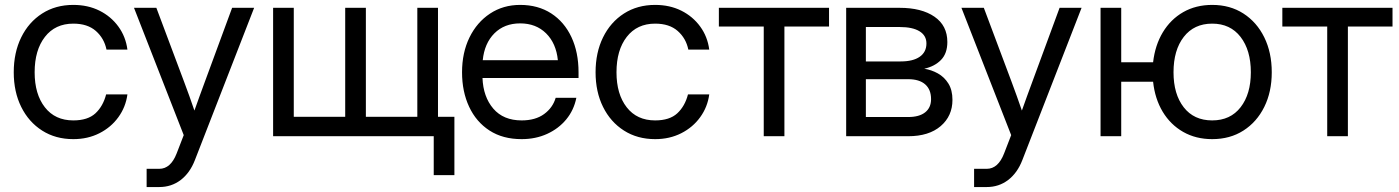

<svg xmlns="http://www.w3.org/2000/svg" viewBox="-20 -547 5619 771"><path d="M274.4 11.7Q203.1 11.7 149.2 -22.7Q95.2 -57.1 65.2 -117.7Q35.2 -178.2 35.2 -256.8Q35.2 -335.9 65.2 -397Q95.2 -458 149.2 -492.7Q203.1 -527.3 274.4 -527.3Q333 -527.3 379.4 -504.2Q425.8 -481 455.3 -440.4Q484.9 -399.9 491.7 -347.7H407.7Q398.4 -393.1 365 -422.6Q331.5 -452.1 274.4 -452.1Q201.7 -452.1 160.4 -398.9Q119.1 -345.7 119.1 -256.8Q119.1 -168.9 160.2 -116.2Q201.2 -63.5 274.4 -63.5Q332.5 -63.5 363.3 -92Q394 -120.6 406.2 -168H491.7Q484.9 -117.2 455.3 -76.4Q425.8 -35.6 379.2 -12Q332.5 11.7 274.4 11.7Z M568.8 204.1V130.9H619.6Q665.5 130.9 689.5 68.8L717.8 -4.4L518.1 -515.6H607.9L719.2 -218.8Q730 -189.9 740.5 -160.9Q751 -131.8 760.7 -103Q771 -131.8 781.5 -160.9Q792 -189.9 802.7 -218.8L912.1 -515.6H1000.5L762.7 95.7Q742.7 147.5 705.6 175.8Q668.5 204.1 619.6 204.1Z M1076.7 -515.6H1159.7V-78.1H1366.2V-515.6H1449.2V-78.1H1655.8V-515.6H1738.8V0H1076.7ZM1721.7 156.2V0H1685.5V-78.1H1804.7V156.2Z M2074.7 11.7Q1999 11.7 1945.6 -22.9Q1892.1 -57.6 1863.8 -118.4Q1835.4 -179.2 1835.4 -256.8Q1835.4 -335.4 1865.2 -396.5Q1895 -457.5 1947.8 -492.4Q2000.5 -527.3 2068.8 -527.3Q2140.6 -527.3 2193.4 -493.2Q2246.1 -459 2274.7 -397.9Q2303.2 -336.9 2303.2 -256.8V-233.9H1917.5Q1920.4 -158.2 1960.9 -110.8Q2001.5 -63.5 2074.7 -63.5Q2129.9 -63.5 2164.8 -88.9Q2199.7 -114.3 2211.4 -154.3H2294.4Q2284.7 -105 2253.9 -67.6Q2223.1 -30.3 2177 -9.3Q2130.9 11.7 2074.7 11.7ZM1918.5 -305.2H2220.2Q2213.4 -373 2172.9 -413.1Q2132.3 -453.1 2068.8 -453.1Q2005.4 -453.1 1965.3 -413.1Q1925.3 -373 1918.5 -305.2Z M2610.8 11.7Q2539.6 11.7 2485.6 -22.7Q2431.6 -57.1 2401.6 -117.7Q2371.6 -178.2 2371.6 -256.8Q2371.6 -335.9 2401.6 -397Q2431.6 -458 2485.6 -492.7Q2539.6 -527.3 2610.8 -527.3Q2669.4 -527.3 2715.8 -504.2Q2762.2 -481 2791.7 -440.4Q2821.3 -399.9 2828.1 -347.7H2744.1Q2734.9 -393.1 2701.4 -422.6Q2668 -452.1 2610.8 -452.1Q2538.1 -452.1 2496.8 -398.9Q2455.6 -345.7 2455.6 -256.8Q2455.6 -168.9 2496.6 -116.2Q2537.6 -63.5 2610.8 -63.5Q2668.9 -63.5 2699.7 -92Q2730.5 -120.6 2742.7 -168H2828.1Q2821.3 -117.2 2791.7 -76.4Q2762.2 -35.6 2715.6 -12Q2668.9 11.7 2610.8 11.7Z M3046.9 0V-440.4H2866.7V-515.6H3309.1V-440.4H3129.9V0Z M3377.9 0V-515.6H3592.8Q3680.7 -515.6 3732.4 -480Q3784.2 -444.3 3784.2 -378.4Q3784.2 -332.5 3758.8 -306.4Q3733.4 -280.3 3691.4 -271Q3720.2 -266.6 3746.1 -252.2Q3772 -237.8 3788.3 -211.7Q3804.7 -185.5 3804.7 -146Q3804.7 -81.1 3757.3 -40.5Q3710 0 3627 0ZM3457 -77.1H3627Q3671.4 -77.1 3695.1 -95.9Q3718.8 -114.7 3718.8 -148.9Q3718.8 -187.5 3695.1 -208.3Q3671.4 -229 3627 -229H3457ZM3457 -300.3H3596.7Q3646.5 -300.3 3673.3 -319.1Q3700.2 -337.9 3700.2 -372.6Q3700.2 -404.3 3672.4 -421.4Q3644.5 -438.5 3592.8 -438.5H3457Z M3891.6 204.1V130.9H3942.4Q3988.3 130.9 4012.2 68.8L4040.5 -4.4L3840.8 -515.6H3930.7L4042 -218.8Q4052.7 -189.9 4063.2 -160.9Q4073.7 -131.8 4083.5 -103Q4093.8 -131.8 4104.2 -160.9Q4114.7 -189.9 4125.5 -218.8L4234.9 -515.6H4323.2L4085.4 95.7Q4065.4 147.5 4028.3 175.8Q3991.2 204.1 3942.4 204.1Z M4399.4 0V-515.6H4482.4V-296.9H4610.4Q4618.2 -365.2 4649.4 -417.2Q4680.7 -469.2 4731.4 -498.3Q4782.2 -527.3 4847.7 -527.3Q4919.4 -527.3 4973.1 -492.7Q5026.9 -458 5056.9 -397Q5086.9 -335.9 5086.9 -256.8Q5086.9 -178.2 5056.9 -117.7Q5026.9 -57.1 4973.1 -22.7Q4919.4 11.7 4847.7 11.7Q4782.2 11.7 4731.2 -17.3Q4680.2 -46.4 4648.9 -98.4Q4617.7 -150.4 4610.4 -218.8H4482.4V0ZM4847.7 -63.5Q4920.9 -63.5 4961.9 -116.5Q5002.9 -169.4 5002.9 -256.8Q5002.9 -345.2 4961.7 -398.7Q4920.4 -452.1 4847.7 -452.1Q4774.9 -452.1 4733.6 -398.9Q4692.4 -345.7 4692.4 -256.8Q4692.4 -168.9 4733.4 -116.2Q4774.4 -63.5 4847.7 -63.5Z M5309.6 0V-440.4H5129.4V-515.6H5571.8V-440.4H5392.6V0Z"/></svg>

Font: Inter Display
Style: Regular
Weight: 400
Designer: Rasmus Andersson
Foundry: rsms
Version: Version 4.001;git-9221beed3